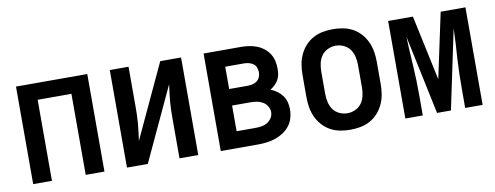

<svg xmlns="http://www.w3.org/2000/svg" viewBox="-51 -764 2601 1008"><g transform="rotate(-10 1250.0 -260.0)"><path d="M60 0V-520H440V0H340V-432H160V0Z M560 0V-520H660V-312Q660 -289 659.5 -265.5Q659 -242 657 -219Q655 -196 652 -173Q649 -150 646 -127L829 -520H940V0H840V-208Q840 -231 840.5 -254.5Q841 -278 843 -301Q845 -324 848 -347Q851 -370 854 -393L671 0Z M1259 0H1060V-520H1259Q1280 -520 1301 -517Q1322 -514 1342 -506.5Q1362 -499 1379 -486Q1396 -473 1407.5 -455.5Q1419 -438 1424 -417Q1429 -396 1429 -375Q1429 -359 1426.5 -344Q1424 -329 1416.5 -315.5Q1409 -302 1397.5 -291Q1386 -280 1373 -272Q1391 -265 1407 -253.5Q1423 -242 1434.5 -226.5Q1446 -211 1451 -192Q1456 -173 1456 -154Q1456 -130 1449.5 -107Q1443 -84 1428.5 -65.5Q1414 -47 1394 -34Q1374 -21 1352 -13.5Q1330 -6 1306.5 -3Q1283 0 1259 0ZM1160 -313H1259Q1272 -313 1285 -316Q1298 -319 1308.5 -327Q1319 -335 1324 -347.5Q1329 -360 1329 -373Q1329 -386 1324 -398.5Q1319 -411 1308.5 -418.5Q1298 -426 1285 -429Q1272 -432 1259 -432H1160ZM1160 -88H1259Q1276 -88 1292.5 -90.5Q1309 -93 1323.5 -101.5Q1338 -110 1347 -124.5Q1356 -139 1356 -156Q1356 -172 1347 -187Q1338 -202 1323.5 -210.5Q1309 -219 1292.5 -222Q1276 -225 1259 -225H1160Z M1750 8Q1723 8 1696 3Q1669 -2 1645 -15Q1621 -28 1602.5 -48.5Q1584 -69 1572.5 -94Q1561 -119 1556.5 -146Q1552 -173 1552 -200V-320Q1552 -347 1556.5 -374Q1561 -401 1572.5 -426Q1584 -451 1602.5 -471.5Q1621 -492 1645 -505Q1669 -518 1696 -523Q1723 -528 1750 -528Q1777 -528 1804 -523Q1831 -518 1855 -505Q1879 -492 1897.5 -471.5Q1916 -451 1927.5 -426Q1939 -401 1943.5 -374Q1948 -347 1948 -320V-200Q1948 -173 1943.5 -146Q1939 -119 1927.5 -94Q1916 -69 1897.5 -48.5Q1879 -28 1855 -15Q1831 -2 1804 3Q1777 8 1750 8ZM1750 -80Q1772 -80 1792.5 -89.5Q1813 -99 1825.5 -116.5Q1838 -134 1843 -156Q1848 -178 1848 -200V-320Q1848 -342 1843 -364Q1838 -386 1825.5 -403.5Q1813 -421 1792.5 -430.5Q1772 -440 1750 -440Q1728 -440 1707.5 -430.5Q1687 -421 1674.5 -403.5Q1662 -386 1657 -364Q1652 -342 1652 -320V-200Q1652 -178 1657 -156Q1662 -134 1674.5 -116.5Q1687 -99 1707.5 -89.5Q1728 -80 1750 -80Z M2044 0V-520H2176L2250 -173L2324 -520H2456V0H2363V-104Q2363 -144 2364 -183.5Q2365 -223 2367.5 -263Q2370 -303 2372.5 -342.5Q2375 -382 2376 -422L2287 0H2213L2124 -422Q2125 -382 2127.5 -342.5Q2130 -303 2132.5 -263Q2135 -223 2136 -183.5Q2137 -144 2137 -104V0Z"/></g></svg>

Font: Iosevka Term Curly Semibold
Style: Regular
Weight: 600
Designer: Belleve Invis
Foundry: Belleve Invis
Version: Version 32.3.0